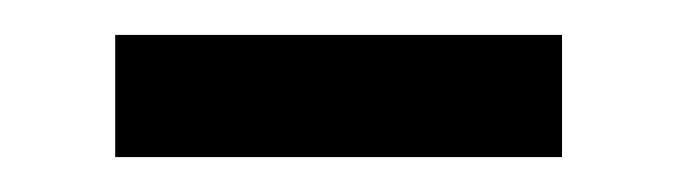

<svg xmlns="http://www.w3.org/2000/svg" viewBox="-20 -335 387 110"><path d="M46 -245V-315H302V-245Z"/></svg>

Font: Chocolate Classical Sans
Style: Regular
Weight: 400
Designer: 田海東、宇文滿月
Foundry: Moonlit Owen
Version: Version 1.001